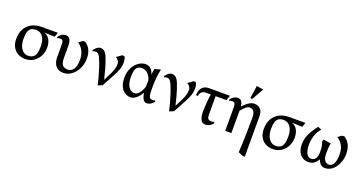

<svg xmlns="http://www.w3.org/2000/svg" viewBox="-43 -1479 4714 2497"><g transform="rotate(20 2314.0 -231.0)"><path d="M239.1 11.7Q187.2 11.7 142.1 -11.3Q97.1 -34.3 70.1 -81.3Q43.1 -128.3 43.1 -198.3Q43.1 -276.3 74.5 -333.8Q106 -391.2 164.4 -422.6Q222.9 -454.1 304 -454.1H525.9L503.9 -391.4L357.5 -397.6Q408.9 -380.9 435 -334.8Q461.1 -288.8 460.7 -223.6Q461.2 -162 433.6 -108Q405.9 -54.1 356 -21.2Q306.1 11.7 239.1 11.7ZM260.1 -40.9Q320.8 -40.9 348.9 -78.1Q377.1 -115.2 377.1 -207Q377.1 -270.7 359.7 -312Q342.3 -353.3 313.3 -373.5Q284.2 -393.7 247.9 -393.7Q209.4 -393.7 183.8 -379.3Q158.2 -365 145 -330.2Q131.9 -295.3 131.9 -233.3Q131.9 -170.2 149.5 -126.9Q167.1 -83.7 196.2 -62.3Q225.4 -40.9 260.1 -40.9Z M764.7 11.7Q699.9 11.7 662.5 -32.5Q625.1 -76.6 625.1 -153.3V-321Q625.1 -363.5 615.9 -378.8Q606.8 -394 585 -394Q574.4 -394 562 -392.3Q549.6 -390.6 536.9 -385V-403Q553 -427.3 578.1 -443.6Q603.2 -460 636.6 -460Q677.6 -460 694.3 -428.2Q711 -396.5 711 -346V-169.3Q711 -125.3 722.6 -98.4Q734.1 -71.6 755.5 -59.8Q777 -48 805.9 -48Q856.1 -48 886.2 -90.3Q916.3 -132.6 916.3 -220.9Q916.3 -291.8 889.4 -343.8Q862.4 -395.8 815 -428.1L869.9 -465.9H900Q946.2 -435.5 970.4 -386.6Q994.6 -337.7 994.6 -268Q994.6 -212.2 976.9 -162Q959.3 -111.8 928.3 -72.4Q897.2 -33.1 855.5 -10.7Q813.8 11.7 764.7 11.7Z M1246.1 11.7Q1234 -43.1 1218.1 -100.4Q1202.3 -157.8 1184.9 -211.3Q1167.5 -264.9 1149 -308.9Q1131.1 -355.3 1114 -373.7Q1097 -392 1076 -392Q1064 -392 1051.4 -389.5Q1038.9 -387 1030.9 -380V-403.3Q1056.6 -435.3 1076.8 -447.7Q1097.1 -460 1118 -460Q1150.5 -460 1175.2 -436.5Q1200 -413 1219.5 -360Q1244.2 -295 1264.4 -223.7Q1284.5 -152.3 1299.5 -85.6L1345.9 -176.5Q1361.6 -206.4 1372 -233.8Q1382.4 -261.2 1388.2 -286.6Q1394.1 -312 1394.1 -335Q1394.1 -364.9 1378.9 -383.9Q1363.6 -403 1343 -416.6L1411.9 -466.1H1441.9Q1450.9 -453.1 1457 -431.1Q1463 -409.1 1463 -381.1Q1463 -337.6 1447.5 -290.6Q1432 -243.6 1397.6 -181.3L1305.5 -12.3Z M1698.6 11.7Q1657 11.7 1619.8 -11.6Q1582.6 -34.9 1559.9 -82.2Q1537.1 -129.4 1537.1 -200.4Q1537.1 -261.1 1554.8 -309.6Q1572.6 -358.1 1602.4 -392.1Q1632.3 -426.1 1667.7 -443.9Q1703.2 -461.7 1738.6 -461.7Q1780.1 -461.7 1810.9 -434.8Q1841.7 -407.9 1853 -358.7Q1855.8 -380.3 1859.4 -402.3Q1862.9 -424.2 1866.3 -441L1948.9 -464Q1935.7 -405.4 1929.3 -341.4Q1922.9 -277.4 1922.9 -220.3Q1922.9 -188.6 1923.7 -154.4Q1924.5 -120.2 1929.5 -94.6Q1934 -75.4 1946 -64.7Q1958.1 -54 1977 -54Q1987.1 -54 1996.2 -55Q2005.3 -55.9 2019 -59.9V-41.9Q1999.6 -16.6 1975.3 -2.5Q1951 11.6 1922 11.6Q1896.3 11.6 1880 -7.7Q1863.8 -26.9 1855.8 -54.7Q1847.8 -82.4 1845.4 -106.1Q1807.5 -43.9 1770.1 -16.1Q1732.7 11.7 1698.6 11.7ZM1725 -55.3Q1748.9 -55.3 1771.2 -72.6Q1793.4 -89.9 1811.9 -120.1Q1830.4 -150.4 1841.4 -189.2Q1841.3 -212.9 1841.7 -232.1Q1842.1 -251.4 1843.5 -274.9Q1832 -315.2 1811.9 -342.7Q1791.9 -370.1 1766.2 -383.7Q1740.6 -397.2 1710.7 -397.2Q1682.2 -397.2 1660.5 -384.9Q1638.7 -372.7 1626.4 -339.3Q1614.2 -305.9 1614.2 -242.1Q1614.2 -172.5 1631.7 -131.7Q1649.3 -90.8 1675.2 -73.1Q1701.1 -55.3 1725 -55.3Z M2234.1 11.7Q2222 -43.1 2206.1 -100.4Q2190.3 -157.8 2172.9 -211.3Q2155.5 -264.9 2137 -308.9Q2119.1 -355.3 2102 -373.7Q2085 -392 2064 -392Q2052 -392 2039.4 -389.5Q2026.9 -387 2018.9 -380V-403.3Q2044.6 -435.3 2064.8 -447.7Q2085.1 -460 2106 -460Q2138.5 -460 2163.2 -436.5Q2188 -413 2207.5 -360Q2232.2 -295 2252.4 -223.7Q2272.5 -152.3 2287.5 -85.6L2333.9 -176.5Q2349.6 -206.4 2360 -233.8Q2370.4 -261.2 2376.2 -286.6Q2382.1 -312 2382.1 -335Q2382.1 -364.9 2366.9 -383.9Q2351.6 -403 2331 -416.6L2399.9 -466.1H2429.9Q2438.9 -453.1 2445 -431.1Q2451 -409.1 2451 -381.1Q2451 -337.6 2435.5 -290.6Q2420 -243.6 2385.6 -181.3L2293.5 -12.3Z M2732 12Q2700.4 12 2681.8 -9.6Q2663.2 -31.1 2655.4 -66.9Q2647.6 -102.7 2648.4 -144.9Q2650.1 -198.2 2654.9 -262.6Q2659.8 -327 2668.6 -381.1H2599.9Q2564.5 -381.1 2541.6 -359.3Q2518.7 -337.6 2518.7 -305.5H2491.3Q2491.3 -346.8 2504.6 -379.3Q2517.8 -411.7 2546.9 -430.8Q2576.1 -450 2621.6 -450H2909L2884.4 -381.1H2735V-145Q2735 -131 2735.5 -117Q2736 -103 2739 -90Q2743 -72 2756.5 -63Q2769.9 -54 2788.9 -54Q2798.9 -54 2811.2 -55.4Q2823.6 -56.7 2836.6 -58.7V-40.7Q2823.7 -24 2806.9 -12Q2790.1 -0.1 2771.5 6Q2753 12 2732 12Z M3006.5 0V-317Q3006.5 -362.1 2997.3 -378Q2988.2 -394 2966.4 -394Q2956.1 -394 2943.5 -392.3Q2931 -390.6 2918.3 -385V-403Q2929.7 -419 2944.3 -431.8Q2958.8 -444.6 2977.4 -452.3Q2996 -460 3018 -460Q3043.4 -460 3058.4 -446.5Q3073.4 -432.9 3080.2 -411.6Q3087 -390.3 3088.5 -367.4Q3126.3 -405.3 3153.3 -425.8Q3180.4 -446.2 3201.7 -454.1Q3222.9 -462 3242.3 -462Q3295.8 -462 3328.2 -429.9Q3360.6 -397.7 3360.6 -324.6V228H3330.5L3267.4 200.4Q3274.7 72.4 3277.5 -50.3Q3280.3 -173.1 3280.3 -276Q3280.3 -341.4 3260.1 -368.2Q3239.9 -395 3206.3 -395Q3178.1 -395 3148.6 -370Q3119.2 -345 3091.1 -307.3Q3091.5 -301.1 3091.6 -296.6Q3091.7 -292.2 3091.7 -285.8V0ZM3167.8 -510.1 3193.4 -690 3287 -673 3195 -510.1Z M3665.1 11.7Q3613.2 11.7 3568.1 -11.3Q3523.1 -34.3 3496.1 -81.3Q3469.1 -128.3 3469.1 -198.3Q3469.1 -276.3 3500.5 -333.8Q3532 -391.2 3590.4 -422.6Q3648.9 -454.1 3730 -454.1H3951.9L3929.9 -391.4L3783.5 -397.6Q3834.9 -380.9 3861 -334.8Q3887.1 -288.8 3886.7 -223.6Q3887.2 -162 3859.6 -108Q3831.9 -54.1 3782 -21.2Q3732.1 11.7 3665.1 11.7ZM3686.1 -40.9Q3746.8 -40.9 3774.9 -78.1Q3803.1 -115.2 3803.1 -207Q3803.1 -270.7 3785.7 -312Q3768.3 -353.3 3739.3 -373.5Q3710.2 -393.7 3673.9 -393.7Q3635.4 -393.7 3609.8 -379.3Q3584.2 -365 3571 -330.2Q3557.9 -295.3 3557.9 -233.3Q3557.9 -170.2 3575.5 -126.9Q3593.1 -83.7 3622.2 -62.3Q3651.4 -40.9 3686.1 -40.9Z M4157.7 11.7Q4116.1 11.7 4080.4 -8.8Q4044.8 -29.3 4023.6 -71.8Q4002.5 -114.3 4002.5 -180.3Q4002.5 -203.3 4006 -230Q4009.6 -256.7 4021.7 -290.5Q4033.8 -324.3 4058.6 -366.6Q4083.4 -409 4125 -463.6L4174.6 -441.9Q4124.8 -383.7 4107.7 -322.2Q4090.6 -260.7 4090.6 -199.7Q4090.6 -155.7 4100.3 -119.3Q4110 -82.9 4130.1 -62Q4150.2 -41 4181.7 -41Q4213.5 -41 4236.9 -68.4Q4260.4 -95.7 4260.4 -164.9Q4260.4 -207.9 4255.5 -240.9Q4250.6 -273.9 4238.3 -297.9L4248.3 -330.9L4350.6 -315.9Q4345 -280.2 4342.8 -243.6Q4340.6 -207.1 4340.6 -173.1Q4340.6 -123.1 4353.3 -95.6Q4366 -68.1 4385.3 -58.1Q4404.6 -48 4423.7 -48Q4462.2 -48 4485.9 -91Q4509.6 -134.1 4509.6 -214.1Q4509.6 -294.1 4481.5 -343.5Q4453.4 -392.9 4404 -423.9L4459 -462H4489Q4537.6 -431 4563.1 -380Q4588.6 -328.9 4588.6 -252.9Q4588.6 -200.9 4573.1 -153.5Q4557.6 -106 4530.4 -68.5Q4503.2 -31.1 4466.6 -9.7Q4429.9 11.7 4387.7 11.7Q4354.4 11.7 4329.9 -9.4Q4305.4 -30.5 4290.6 -73Q4266.3 -33.1 4236.8 -10.7Q4207.2 11.7 4157.7 11.7Z"/></g></svg>

Font: Ancizar Serif Light
Style: Regular
Weight: 300
Designer: Cesar Puertas, Viviana Monsalve, Julian Moncada, Julian Prieto, Jose Castro, Felipe Aragon, Mariel Hernandez, Sara Alarc
Version: Version 8.100